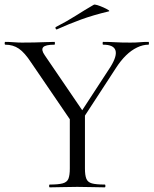

<svg xmlns="http://www.w3.org/2000/svg" viewBox="-24 -805 660 825"><path d="M301 -288 451 -518Q480 -565 472 -589Q464 -613 419 -613Q417 -613 417 -619Q417 -625 419 -625Q446 -625 471 -623.5Q496 -622 536 -622Q561 -622 576.5 -623.5Q592 -625 614 -625Q616 -625 616 -619Q616 -613 614 -613Q590 -613 565 -601Q540 -589 517.5 -567Q495 -545 475 -514L318 -273ZM290 -272 110 -536Q82 -579 57 -596Q32 -613 -1 -613Q-4 -613 -4 -619Q-4 -625 -1 -625Q16 -625 35 -623.5Q54 -622 70 -622Q97 -622 122.5 -622.5Q148 -623 170.5 -624Q193 -625 210 -625Q212 -625 212 -619Q212 -613 210 -613Q171 -613 161.5 -602Q152 -591 168 -568L339 -317ZM276 -310 341 -319V-81Q341 -52 347 -37Q353 -22 371 -17Q389 -12 426 -12Q429 -12 429 -6Q429 0 426 0Q402 0 372.5 -1Q343 -2 308 -2Q275 -2 244 -1Q213 0 190 0Q187 0 187 -6Q187 -12 190 -12Q226 -12 245 -17Q264 -22 270 -37Q276 -52 276 -81ZM221 -679Q217 -677 215 -682.5Q213 -688 216 -689Q263 -713 301.5 -737.5Q340 -762 378 -784Q382 -787 394.5 -783Q407 -779 420.5 -773Q434 -767 441.5 -762Q449 -757 443 -756Q376 -740 324 -721Q272 -702 221 -679Z"/></svg>

Font: Cormorant Infant Light
Style: Regular
Weight: 400
Version: Version 4.001